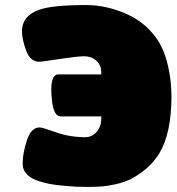

<svg xmlns="http://www.w3.org/2000/svg" viewBox="-20 -738 706 767"><path d="M212.9 -440.9H384.8Q384.8 -463.9 379.9 -475.1Q361.3 -513.2 314.9 -513.2Q291 -513.2 215.8 -502Q145 -491.2 137.2 -491.2Q100.6 -491.2 84 -537.1Q66.4 -585 67.9 -619.1Q71.3 -676.3 137.2 -699.2Q189.5 -717.8 323.2 -717.8Q405.3 -717.8 485.8 -682.1Q516.1 -668 540 -650.9Q564 -633.8 587.9 -606.7Q611.8 -579.6 627.7 -545.7Q643.6 -511.7 653.8 -462.6Q664.1 -413.6 665 -354Q665 -206.1 616.2 -125Q596.2 -91.8 565.4 -65.4Q534.7 -39.1 502.9 -22.9Q473.6 -8.8 441.9 -2Q407.2 5.4 387.2 6.8Q360.8 8.8 327.1 8.8Q282.7 8.8 244.1 4.9Q208 2.4 178.7 -3.2Q149.4 -8.8 123 -19Q96.7 -29.3 82.8 -47.1Q68.8 -64.9 70.8 -88.9Q70.8 -125.5 86.9 -175.8Q104 -229 138.2 -229Q148.9 -229 205.1 -209Q260.3 -189.9 319.8 -189.9Q358.4 -189.9 377.9 -230Q384.8 -242.2 384.8 -272.9H223.1Q195.3 -272.9 188 -333Q181.2 -392.1 189 -417Q196.3 -440.9 212.9 -440.9Z"/></svg>

Font: GGS TheRock Black
Style: Regular
Weight: 900
Designer: Rodrigo Fuenzalida (2012); Goodgame Studios (2014)
Foundry: Rodrigo Fuenzalida,2012;  GGS,2014
Version: Version 1.002 | FøM Mod